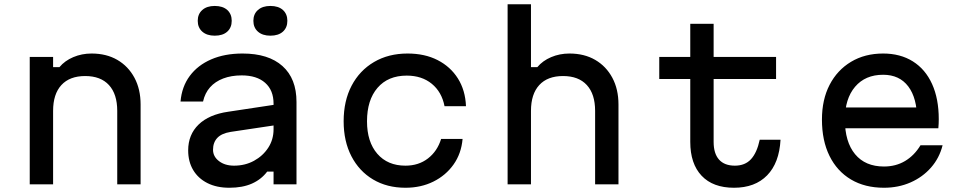

<svg xmlns="http://www.w3.org/2000/svg" viewBox="-20 -868 4540 904"><path d="M120 0V-600H230V-552H260Q285 -582 325 -599Q365 -616 411 -616Q481 -616 532.5 -586Q584 -556 613 -502Q642 -448 642 -376V0H532V-346Q532 -425 493 -467.5Q454 -510 381 -510Q308 -510 269 -467.5Q230 -425 230 -346V0Z M1280 -376V-279L1066 -247Q1023 -240 1003 -218.5Q983 -197 983 -163Q983 -131 1011 -109.5Q1039 -88 1082 -88Q1134 -88 1176 -111Q1218 -134 1243 -172.5Q1268 -211 1268 -259V-380Q1268 -443 1228.5 -478Q1189 -513 1118 -513Q1069 -513 1031 -498.5Q993 -484 969 -457Q945 -430 936 -390H830Q836 -460 873.5 -510.5Q911 -561 974.5 -588.5Q1038 -616 1122 -616Q1244 -616 1310 -557Q1376 -498 1376 -388V0H1268V-60H1238Q1210 -23 1166 -3.5Q1122 16 1060 16Q1000 16 956.5 -6Q913 -28 889.5 -67.5Q866 -107 866 -160Q866 -234 915 -281.5Q964 -329 1055 -342ZM991 -700Q954 -700 932.5 -719Q911 -738 911 -770Q911 -802 932.5 -821Q954 -840 991 -840Q1029 -840 1050 -821Q1071 -802 1071 -770Q1071 -738 1050 -719Q1029 -700 991 -700ZM1253 -700Q1216 -700 1194.5 -719Q1173 -738 1173 -770Q1173 -802 1194.5 -821Q1216 -840 1253 -840Q1291 -840 1312 -821Q1333 -802 1333 -770Q1333 -738 1312 -719Q1291 -700 1253 -700Z M1889 16Q1802 16 1736.5 -23Q1671 -62 1634.5 -132.5Q1598 -203 1598 -297Q1598 -393 1635.5 -464.5Q1673 -536 1741 -576Q1809 -616 1899 -616Q1980 -616 2040.5 -585Q2101 -554 2136 -498.5Q2171 -443 2174 -368H2073Q2060 -435 2013 -473.5Q1966 -512 1895 -512Q1807 -512 1757.5 -454.5Q1708 -397 1708 -297Q1708 -200 1756.5 -144Q1805 -88 1889 -88Q1951 -88 1995 -122Q2039 -156 2057 -214H2158Q2152 -145 2115.5 -93.5Q2079 -42 2020.5 -13Q1962 16 1889 16Z M2370 0V-848H2480V-552H2510Q2535 -582 2575 -599Q2615 -616 2661 -616Q2731 -616 2782.5 -586Q2834 -556 2863 -502Q2892 -448 2892 -376V0H2782V-346Q2782 -425 2743 -467.5Q2704 -510 2631 -510Q2558 -510 2519 -467.5Q2480 -425 2480 -346V0Z M3340 -756V-600H3634V-496H3340V-200Q3340 -145 3365.5 -116.5Q3391 -88 3440 -88Q3488 -88 3516 -118.5Q3544 -149 3557 -210H3655Q3649 -101 3592 -42.5Q3535 16 3436 16Q3337 16 3283.5 -40.5Q3230 -97 3230 -200V-496H3084V-600H3230V-756Z M3935 -362H4335L4298 -305Q4298 -406 4256.5 -461Q4215 -516 4138 -516Q4054 -516 4006 -459.5Q3958 -403 3958 -305Q3958 -200 4006 -142Q4054 -84 4142 -84Q4198 -84 4241.5 -110Q4285 -136 4314 -184H4418Q4403 -124 4363.5 -79Q4324 -34 4267 -9Q4210 16 4142 16Q4052 16 3986.5 -23Q3921 -62 3885.5 -134Q3850 -206 3850 -305Q3850 -399 3886 -468.5Q3922 -538 3987 -577Q4052 -616 4138 -616Q4219 -616 4278 -579Q4337 -542 4368.5 -472.5Q4400 -403 4400 -307Q4400 -296 4399.5 -285.5Q4399 -275 4398 -264H3935Z"/></svg>

Font: Martian Mono SemiExpanded
Style: Regular
Weight: 400
Width: 6
Monospace: yes
Designer: Roman Shamin
Foundry: Evil Martians
Version: Version 1.000